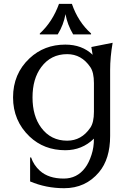

<svg xmlns="http://www.w3.org/2000/svg" viewBox="-20 -782 698 1012"><path d="M291 -761.7Q291 -761.7 358.9 -761.7Q391.6 -666.5 460 -605.5V-600.6H365.7Q335 -651.9 325.2 -707.5Q315.4 -651.4 284.2 -600.6H189.9V-605.5Q256.8 -667 291 -761.7ZM334 -40.5Q409.7 -40.5 456.1 -108.9Q475.1 -136.7 475.1 -192.9V-344.2Q475.1 -400.4 456.1 -428.2Q409.7 -496.6 334 -496.6Q248 -496.6 197.3 -428.2Q151.4 -366.7 151.4 -268.6Q151.4 -170.4 197.3 -108.9Q248 -40.5 334 -40.5ZM324.2 9.8Q211.9 9.8 135.7 -62.5Q48.8 -145.5 48.8 -268.6Q48.8 -393.1 135.7 -474.6Q212.9 -546.9 324.2 -546.9Q412.6 -546.9 468.3 -493.2Q465.3 -514.2 461.4 -534.2L573.7 -556.6Q560.5 -480.5 560.5 -413.6V-65.4Q560.5 55.7 502 125.5Q431.2 210 317.9 210Q222.7 210 138.7 174.3V47.9H144Q157.2 87.9 190.4 118.2Q236.3 159.2 315.9 159.2Q386.2 159.2 428.7 102.5Q448.7 76.2 462.4 33.7Q475.1 -4.9 475.1 -51.3Q412.6 9.8 324.2 9.8Z"/></svg>

Font: Classica
Style: Book
Weight: 400
Designer: Wojciech Kalinowski "wmk69" (wmk69@o2.pl)
Foundry: Wojciech Kalinowski "wmk69" (wmk69@o2.pl)
Version: Version 2.1.1; 2021-05-14